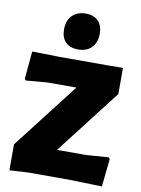

<svg xmlns="http://www.w3.org/2000/svg" viewBox="-98 -969 766 1041"><g transform="rotate(10 285.0 -448.5)"><path d="M538 -504 263 -148H424L547 -157L553 -148L537 5L359 0H129L28 6V-137L308 -499H151L31 -489L24 -497L38 -650L188 -647H462L538 -648ZM382 -808Q382 -760 355 -732Q328 -704 281 -704Q235 -704 211 -728.5Q187 -753 187 -799Q187 -847 214.5 -875Q242 -903 289 -903Q333 -903 357.5 -878Q382 -853 382 -808Z"/></g></svg>

Font: Luna Sans Black
Style: Regular
Weight: 900
Designer: Juan Pablo del Peral
Foundry: Huerta Tipografica
Version: Version 2.001; ttfautohint (v1.5)